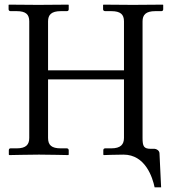

<svg xmlns="http://www.w3.org/2000/svg" viewBox="-20 -666 740 827"><path d="M512 0C606 0 637 98 646 141H674L667 -5C667 -18 653 -25 646 -25H630C599 -25 594 -36 594 -72V-574C594 -602 608 -618 649 -618H675C680 -618 683 -621 683 -626V-645L681 -646C681 -646 588 -645 552 -645C513 -645 426 -646 426 -646L424 -645V-626C424 -621 428 -618 433 -618H459C499 -618 514 -604 514 -574V-363H187V-574C187 -602 201 -618 242 -618H268C273 -618 276 -621 276 -626V-645L274 -646C274 -646 181 -645 145 -645C106 -645 19 -646 19 -646L17 -645V-626C17 -621 21 -618 25 -618H52C91 -618 106 -604 106 -574V-72C106 -44 93 -27 52 -27H25C21 -27 18 -24 18 -19V0L20 2C20 2 113 0 148 0C188 0 274 2 274 2L276 0V-19C276 -24 272 -27 268 -27H242C202 -27 187 -41 187 -72V-324H514V-72C514 -44 500 -27 459 -27H433C428 -27 425 -24 425 -19V0L427 2C427 2 479 0 512 0Z"/></svg>

Font: Libertinus Serif Display
Style: Regular
Weight: 400
Designer: Philipp H. Poll, Khaled Hosny
Foundry: Caleb Maclennan
Version: Version 7.050;RELEASE